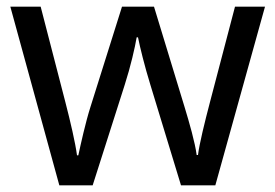

<svg xmlns="http://www.w3.org/2000/svg" viewBox="-20 -557 826 576"><path d="M431 -303 523 -1H626L775 -537H685L610 -251C594 -190 578 -125 574 -92H570C565 -130 548 -189 534 -235L442 -537H346L251 -235C237 -191 222 -124 215 -91H211C206 -129 191 -193 176 -251L102 -537H11L158 -1H258L354 -302C372 -358 385 -415 390 -445H394C400 -415 414 -358 431 -303Z"/></svg>

Font: Noto Sans Sinhala UI
Style: Regular
Weight: 400
Designer: Jelle Bosma - Monotype Design Team
Foundry: Monotype Imaging Inc.
Version: Version 2.006